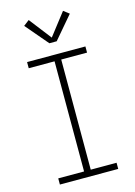

<svg xmlns="http://www.w3.org/2000/svg" viewBox="-141 -1041 782 1113"><g transform="rotate(-15 250.0 -484.0)"><path d="M75 0V-37H230V-698H75V-735H425V-698H270V-37H425V0ZM228 -807 113 -942 147 -968 250 -835 353 -968 387 -942 272 -807Z"/></g></svg>

Font: Iosevka Slab Extralight
Style: Regular
Weight: 200
Monospace: yes
Designer: Belleve Invis
Foundry: Belleve Invis
Version: Version 11.1.1; ttfautohint (v1.8.3)